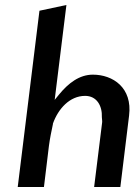

<svg xmlns="http://www.w3.org/2000/svg" viewBox="-20 -759 558 769"><path d="M192 -264C213 -323 259 -375 321 -375C367 -375 390 -336 388 -289C388 -284 390 -274 389 -268L357 -10H462L497 -296C511 -408 432 -460 352 -460C298 -460 254 -426 217 -381L199 -359L246 -739L138 -716L51 -10H156L176 -175C180 -205 186 -234 192 -262Z"/></svg>

Font: Bluebird
Style: LiNrwObl
Weight: 300
Designer: Jasper
Foundry: Cannot Into Space Fonts
Version: Version 0.98